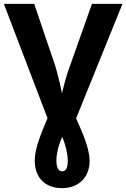

<svg xmlns="http://www.w3.org/2000/svg" viewBox="-20 -734 654 994"><path d="M301 240C392 240 444 179 444 99C444 41 413 -36 374 -121L614 -714H456L342 -392C326 -353 311 -293 301 -251C293 -292 277 -358 266 -393L157 -714H0L226 -122C191 -38 160 33 160 98C160 182 210 240 301 240ZM302 153C284 153 272 136 272 96C272 69 281 20 302 -25C322 20 331 70 331 98C331 137 320 153 302 153Z"/></svg>

Font: Noto Sans Display
Style: Bold
Weight: 700
Designer: Monotype Design Team
Foundry: Monotype Imaging Inc.
Version: Version 1.900